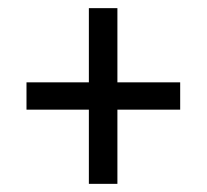

<svg xmlns="http://www.w3.org/2000/svg" viewBox="-20 -593 507 471"><path d="M198 -142V-324H45V-391H198V-573H268V-391H422V-324H268V-142Z"/></svg>

Font: Noto Serif Khmer Condensed
Style: Bold
Weight: 700
Width: 3
Designer: Danh Hong and the Monotype Design Team
Foundry: Monotype Imaging Inc.
Version: Version 2.004; ttfautohint (v1.8.4.7-5d5b)